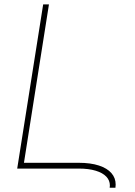

<svg xmlns="http://www.w3.org/2000/svg" viewBox="-20 -770 618 877"><path d="M508.3 72.8Q508.3 82.5 507.3 87.4H481Q481.9 80.6 481.9 77.1Q481.9 54.2 465.6 36.9Q449.2 19.5 417.2 9.8Q385.3 0 339.4 0H58.6L177.2 -750H203.6L89.4 -26.4H339.4Q394 -26.4 431.9 -13.9Q469.7 -1.5 489 20.8Q508.3 43 508.3 72.8Z"/></svg>

Font: Mardoto Thin
Style: Italic
Weight: 250
Italic angle: -12°
Designer: Christian Robertson, Vahan Hovhannisyan
Foundry: Google
Version: Version 1.000